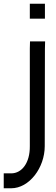

<svg xmlns="http://www.w3.org/2000/svg" viewBox="-20 -804 299 1030"><path d="M180 -704H140V-784H180H181H221V-704H181ZM140 -543 141 -582H222L221 -542L220 -20C220 96 137 206 40 206H0V126H40C97 126 141 70 140 -20Z"/></svg>

Font: Nordica Plus
Style: NordicaClassicLtExt
Weight: 300
Version: Version 1.01